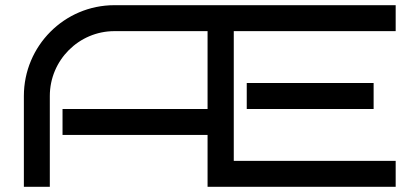

<svg xmlns="http://www.w3.org/2000/svg" viewBox="-20 -720 1585 740"><path d="M1505 -100H881V-600H1505V-700H421C228 -700 72 -543 72 -350V0H172V-350C172 -488 284 -600 421 -600H780V-300H221V-200H780V0H1505ZM1420 -400H931V-300H1420Z"/></svg>

Font: Bruno Ace SC
Style: Regular
Weight: 400
Designer: Astigmatic (AOETI)
Foundry: Astigmatic (AOETI)
Version: Version 1.000